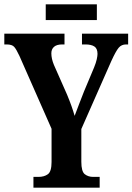

<svg xmlns="http://www.w3.org/2000/svg" viewBox="-20 -870 614 890"><path d="M135 0V-50H158Q185 -50 202 -62.5Q219 -75 219 -119V-273L70 -611Q56 -641 46 -652.5Q36 -664 11 -664H0V-714H279V-664H268Q243 -664 230.5 -653Q218 -642 218 -623Q218 -598 230 -569L291 -431Q303 -402 311 -379.5Q319 -357 326 -333Q334 -356 345.5 -384.5Q357 -413 369 -445L416 -557Q425 -579 428.5 -595Q432 -611 432 -620Q432 -645 417.5 -654.5Q403 -664 376 -664H360V-714H574V-664H564Q543 -664 530 -648.5Q517 -633 496 -587L357 -272V-120Q357 -75 373 -62.5Q389 -50 412 -50H442V0ZM192 -777V-850H429V-777Z"/></svg>

Font: Noto Serif ExtraCondensed
Style: Bold
Weight: 700
Width: 2
Designer: Monotype Design Team
Foundry: Monotype Imaging Inc.
Version: Version 2.014; ttfautohint (v1.8.4.7-5d5b)